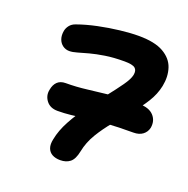

<svg xmlns="http://www.w3.org/2000/svg" viewBox="-128 -831 942 963"><g transform="rotate(20 342.5 -349.5)"><path d="M293.6 10.6Q268.2 10.6 250.6 0.9Q233 -8.8 226.1 -28.2Q219.2 -47.6 225.6 -76.2Q235 -125.6 263.4 -177.9Q291.8 -230.2 328.8 -280.2Q365.8 -330.2 401.9 -375.7Q438 -421.2 463.7 -457.5Q489.4 -493.8 494 -517.2Q498.8 -542.4 484.9 -553.9Q471 -565.4 428.6 -565.4Q370 -565.4 325.3 -558.3Q280.6 -551.2 247.5 -542.3Q214.4 -533.4 190.6 -526.3Q166.8 -519.2 149.2 -519.2Q129.6 -519.2 114.1 -530.4Q98.6 -541.6 91.9 -561Q85.2 -580.4 89.6 -604.8Q92.4 -620.6 103.4 -634.8Q114.4 -649 134 -655.8Q182.4 -673.2 239.8 -685.2Q297.2 -697.2 353.1 -703.6Q409 -710 451.8 -710Q537.2 -710 584.1 -683.2Q631 -656.4 645.7 -612.2Q660.4 -568 649.8 -515Q640.2 -468.2 613 -424.7Q585.8 -381.2 549.4 -338.2Q513 -295.2 476.9 -252.1Q440.8 -209 413 -163Q385.2 -117 375 -65.8Q366.4 -22.2 345.9 -5.8Q325.4 10.6 293.6 10.6ZM197 -217Q157.2 -217 136.8 -243.5Q116.4 -270 123.2 -302.8Q128.2 -331.4 144.3 -346.7Q160.4 -362 188 -362Q243.8 -362 299.7 -369Q355.6 -376 421.2 -383Q486.8 -390 570 -390Q623.2 -390 647.8 -363.1Q672.4 -336.2 665.4 -297Q660 -273.6 641.1 -259.3Q622.2 -245 592 -245Q510.4 -245 451.3 -241Q392.2 -237 348.5 -231Q304.8 -225 268.4 -221Q232 -217 197 -217Z"/></g></svg>

Font: Shantell Sans Light
Style: Italic
Weight: 300
Italic angle: -11°
Designer: Stephen Nixon, Anya Danilova, Shantell Martin
Foundry: Arrow Type
Version: Version 1.008;[ac192a2d6]